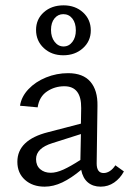

<svg xmlns="http://www.w3.org/2000/svg" viewBox="-20 -694 488 719"><path d="M444 -52Q430 -26 407.5 -10.5Q385 5 357 5Q328 5 309 -11Q290 -27 284 -58Q247 -27 213.5 -11Q180 5 147 5Q102 5 73.5 -20.5Q45 -46 45 -88Q45 -170 160 -199L283 -231L284 -289Q285 -371 221 -371Q185 -371 156 -351.5Q127 -332 121 -292L55 -298Q60 -332 86.5 -360Q113 -388 152.5 -404Q192 -420 235 -420Q291 -420 318.5 -388Q346 -356 345 -298L342 -82Q342 -46 368 -46Q380 -46 391.5 -53.5Q403 -61 412 -75ZM170 -47Q191 -47 217.5 -59Q244 -71 281 -95L283 -192L176 -158Q115 -139 115 -98Q115 -74 130.5 -60.5Q146 -47 170 -47ZM115 -582Q115 -622 144 -648Q173 -674 218 -674Q262 -674 291 -647.5Q320 -621 320 -580Q320 -540 290.5 -513.5Q261 -487 217 -487Q173 -487 144 -514Q115 -541 115 -582ZM264 -580Q264 -608 251 -624.5Q238 -641 217 -641Q197 -641 184 -625Q171 -609 171 -582Q171 -555 184.5 -537.5Q198 -520 218 -520Q238 -520 251 -537Q264 -554 264 -580Z"/></svg>

Font: Ysabeau
Style: Regular
Weight: 400
Designer: Christian Thalmann (Catharsis Fonts)
Version: Version 0.003